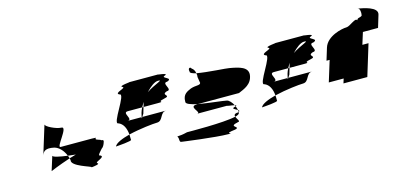

<svg xmlns="http://www.w3.org/2000/svg" viewBox="-57 -1128 2719 1298"><g transform="rotate(-15 1302.5 -479.5)"><path d="M168 -367 230 -568C225 -553 301 -517 334 -517C384 -517 263 -392 296 -392H515C574 -392 512 -386 553 -374C565 -371 571 -368 572 -365C584 -365 590 -361 587 -352C580 -328 571 -315 561 -309C546 -291 520 -267 540 -267C575 -249 490 -234 507 -222C526 -213 485 -207 465 -205C466 -212 325 -247 338 -289C337 -293 336 -298 335 -302C350 -307 366 -311 382 -316L328 -322C314 -358 287 -390 253 -399C193 -412 177 -393 168 -367ZM195 -250C195 -250 253 -275 335 -302C334 -309 330 -315 328 -322C269 -330 228 -339 226 -349ZM465 -205C458 -204 452 -204 457 -204H464Z M658 -298C672 -299 775 -306 768 -316C768 -329 768 -341 767 -353C714 -339 668 -321 658 -298ZM715 -445C670 -445 818 -632 772 -632C733 -650 834 -664 804 -676C775 -689 882 -695 854 -695H1062C1034 -695 1139 -689 1101 -676C1064 -664 1158 -650 1106 -632C1060 -632 1133 -570 1087 -570C1035 -552 1117 -538 1055 -526C994 -514 1068 -508 1005 -508H907L917 -541C911 -530 903 -519 898 -508H797C751 -508 824 -445 778 -445H877C874 -433 878 -437 882 -445H1049C1003 -445 1013 -382 967 -382C941 -382 846 -372 767 -353C763 -398 747 -432 715 -445ZM884 -474C880 -460 878 -451 877 -445H882C886 -453 894 -464 894 -464L907 -508H898C892 -496 887 -485 884 -474ZM961 -597C1016 -635 1090 -654 1048 -654C1023 -654 992 -630 961 -597Z M1079 -251C1087 -239 1077 -214 1095 -214C1095 -214 1327 -182 1414 -182C1468 -182 1366 -188 1466 -200C1516 -212 1415 -227 1498 -244C1518 -244 1495 -266 1489 -284C1401 -264 1162 -267 1147 -267C1081 -250 1071 -263 1079 -251ZM1189 -470C1184 -454 1220 -442 1266 -432H1555C1594 -449 1650 -467 1658 -532C1663 -586 1604 -600 1535 -612C1520 -616 1386 -622 1311 -636C1313 -626 1314 -617 1312 -610L1319 -566C1314 -549 1287 -559 1249 -546C1223 -534 1188 -523 1189 -470ZM1270 -658C1262 -689 1286 -687 1288 -675C1301 -668 1309 -652 1311 -636C1285 -642 1267 -649 1270 -658ZM1244 -370C1285 -370 1189 -432 1263 -432H1266C1341 -419 1436 -410 1463 -404C1478 -401 1495 -381 1506 -360C1484 -366 1424 -370 1471 -370ZM1506 -360C1507 -357 1509 -354 1510 -351H1512C1519 -354 1515 -357 1506 -360ZM1489 -284C1485 -296 1488 -307 1517 -307C1518 -308 1519 -308 1520 -309C1520 -306 1520 -303 1519 -301C1517 -294 1506 -288 1489 -284ZM1510 -351C1514 -342 1517 -331 1519 -323C1504 -333 1469 -343 1510 -351ZM1519 -323C1520 -318 1520 -313 1520 -309C1530 -314 1526 -318 1519 -323Z M1680 -298C1694 -299 1797 -306 1790 -316C1790 -329 1790 -341 1789 -353C1736 -339 1690 -321 1680 -298ZM1737 -445C1692 -445 1840 -632 1794 -632C1755 -650 1856 -664 1826 -676C1797 -689 1904 -695 1876 -695H2084C2056 -695 2161 -689 2123 -676C2086 -664 2180 -650 2128 -632C2082 -632 2155 -570 2109 -570C2057 -552 2139 -538 2077 -526C2016 -514 2090 -508 2027 -508H1929L1939 -541C1933 -530 1925 -519 1920 -508H1819C1773 -508 1846 -445 1800 -445H1899C1896 -433 1900 -437 1904 -445H2071C2025 -445 2035 -382 1989 -382C1963 -382 1868 -372 1789 -353C1785 -398 1769 -432 1737 -445ZM1906 -474C1902 -460 1900 -451 1899 -445H1904C1908 -453 1916 -464 1916 -464L1929 -508H1920C1914 -496 1909 -485 1906 -474ZM1983 -597C2038 -635 2112 -654 2070 -654C2045 -654 2014 -630 1983 -597Z M2183 -490H2205L2160 -344H2264L2254 -312H2421L2488 -531H2445L2471 -614H2577L2603 -700C2619 -752 2510 -770 2483 -775C2490 -770 2498 -750 2491 -722C2473 -710 2461 -718 2455 -700C2446 -723 2397 -673 2372 -673C2340 -673 2232 -650 2209 -575ZM2483 -775C2476 -776 2476 -776 2479 -776C2480 -776 2483 -776 2484 -777Z"/></g></svg>

Font: bitstorm
Style: exextobl
Weight: 400
Version: Version 0.2